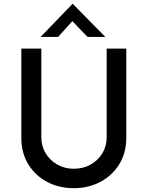

<svg xmlns="http://www.w3.org/2000/svg" viewBox="-20 -980 775 1008"><path d="M197 -259Q197 -213 219.5 -175.5Q242 -138 281 -116Q320 -94 367 -94Q417 -94 456 -116Q495 -138 517.5 -175.5Q540 -213 540 -259V-725H643V-256Q643 -177 606 -117.5Q569 -58 506.5 -25Q444 8 367 8Q290 8 227.5 -25Q165 -58 128.5 -117.5Q92 -177 92 -256V-725H197ZM440 -786 349 -880 377 -888 285 -786H193L361 -960H362L533 -786Z"/></svg>

Font: Reem Kufi Fun
Style: Regular
Weight: 400
Designer: Khaled Hosny
Version: Version 1.005